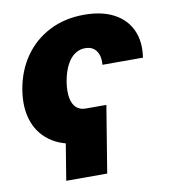

<svg xmlns="http://www.w3.org/2000/svg" viewBox="-80 -618 761 852"><g transform="rotate(-10 300.0 -192.0)"><path d="M383.8 -137.2 334.5 163.6H149.9L199.2 -137.2ZM263.7 10.3Q175.8 10.3 118.4 -24.9Q61 -60.1 37.8 -122.8Q14.6 -185.5 28.3 -269Q42.5 -352.5 86.4 -415.3Q130.4 -478 199.2 -513.2Q268.1 -548.3 355.5 -548.3Q435.5 -548.3 489.5 -519.5Q543.5 -490.7 567.1 -438.5Q590.8 -386.2 580.1 -315.4H397.5Q399.9 -343.3 392.8 -362.3Q385.7 -381.3 371.1 -391.4Q356.4 -401.4 334.5 -401.4Q308.6 -401.4 287.4 -386.7Q266.1 -372.1 251 -342.8Q235.8 -313.5 228 -270Q221.2 -227.1 226.6 -197.3Q231.9 -167.5 248.3 -152.3Q264.6 -137.2 290.5 -137.2Z"/></g></svg>

Font: Inter 17pt Black
Style: Italic
Weight: 900
Italic angle: -9.3988°
Version: Version 4.001;git-66647c0bb